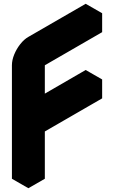

<svg xmlns="http://www.w3.org/2000/svg" viewBox="-20 -945 603 1015"><path d="M130 -550Q130 -577 142 -606.5Q154 -636 174 -661.5Q194 -687 217 -700L520 -875V-775L217 -600V-250Q217 -277 229 -306.5Q241 -336 260.5 -361.5Q280 -387 303 -400L520 -525V-425L217 -250V0L130 50ZM520 -525 303 -400Q280 -387 260.5 -361.5Q241 -336 229 -306.5Q217 -277 217 -250L130 -300Q130 -327 142 -356.5Q154 -386 174 -411.5Q194 -437 217 -450L433 -575ZM520 -875 217 -700Q194 -687 174 -661.5Q154 -636 142 -606.5Q130 -577 130 -550V50L43 0V-600Q43 -627 55 -656.5Q67 -686 87 -711.5Q107 -737 130 -750L433 -925Z"/></svg>

Font: Nabla Normal
Style: Regular
Weight: 400
Designer: Arthur Reinders Folmer
Version: Version 1.000